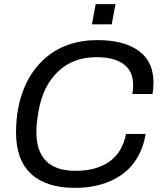

<svg xmlns="http://www.w3.org/2000/svg" viewBox="-20 -891 768 923"><path d="M421.9 -773.9 439.9 -871.1H535.2L517.1 -773.9ZM340.8 12.2Q202.6 12.2 129.9 -54.7Q57.1 -121.6 57.1 -254.9Q57.1 -310.1 65.9 -362.8Q94.2 -519.5 194.6 -608.9Q294.9 -698.2 449.2 -698.2Q574.7 -698.2 646.2 -647Q717.8 -595.7 717.8 -494.1Q717.8 -462.9 712.9 -439H616.2Q620.1 -459 620.1 -481.9Q620.1 -549.3 574.2 -582.8Q528.3 -616.2 443.8 -616.2Q330.6 -616.2 258.1 -546.1Q185.5 -476.1 165 -355Q154.8 -294.9 154.8 -257.8Q154.8 -69.8 342.8 -69.8Q443.4 -69.8 506.1 -114.3Q568.8 -158.7 585.9 -247.1H680.2Q669.4 -181.6 639.2 -131.6Q608.9 -81.5 563.7 -50.3Q518.6 -19 462.4 -3.4Q406.2 12.2 340.8 12.2Z"/></svg>

Font: Archivo
Style: Italic
Weight: 400
Italic angle: -10°
Designer: Hector Gatti
Foundry: Omnibus-Type
Version: Version 2.001